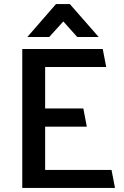

<svg xmlns="http://www.w3.org/2000/svg" viewBox="-20 -920 606 940"><path d="M221 -739H114L254 -900H322L463 -739H358L290 -815ZM89 0V-680H483L500 -592H201V-389H388Q392 -367 396.5 -344.5Q401 -322 405 -300H201V-88H526Q530 -66 534.5 -44Q539 -22 543 0Z"/></svg>

Font: Palanquin SemiBold
Style: Regular
Weight: 600
Designer: Pria Ravichandran
Version: Version 1.0.4